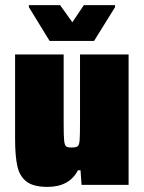

<svg xmlns="http://www.w3.org/2000/svg" viewBox="-20 -723 563 751"><path d="M39 -182V-510H229V-239Q229 -190 231 -172.5Q233 -155 238.5 -150.5Q244 -146 260 -146Q278 -146 284 -151Q290 -156 291.5 -174.5Q293 -193 293 -247V-510H483V0H299L295 -57H285Q251 8 166 8Q111 8 84 -12.5Q57 -33 48 -72.5Q39 -112 39 -182ZM174 -563 93 -695V-703H215L263 -636L308 -703H430V-695L348 -563Z"/></svg>

Font: Saira Semi Condensed Black
Style: Regular
Weight: 900
Width: 4
Designer: Hector Gatti with collaboration of the Omnibus-Type team
Foundry: Omnibus-Type
Version: Version 1.001; ttfautohint (v1.8)